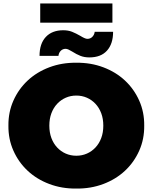

<svg xmlns="http://www.w3.org/2000/svg" viewBox="-20 -1081 888 1117"><path d="M29 -350Q28 -428 58 -495.5Q88 -563 141 -612.5Q194 -662 267 -689.5Q340 -717 424 -716Q508 -717 581 -689.5Q654 -662 707 -612.5Q760 -563 790 -495.5Q820 -428 819 -350Q820 -272 790 -204.5Q760 -137 707 -87.5Q654 -38 581 -10.5Q508 17 424 16Q340 17 267 -10.5Q194 -38 141 -87.5Q88 -137 58 -204.5Q28 -272 29 -350ZM581 -350Q581 -390 569 -422Q557 -454 535.5 -477Q514 -500 485.5 -512.5Q457 -525 424 -525Q391 -525 362.5 -512.5Q334 -500 312.5 -477Q291 -454 279 -422Q267 -390 267 -350Q267 -310 279 -278Q291 -246 312.5 -223Q334 -200 362.5 -187.5Q391 -175 424 -175Q457 -175 485.5 -187.5Q514 -200 535.5 -223Q557 -246 569 -278Q581 -310 581 -350ZM400 -781Q389 -788 379 -792.5Q369 -797 362 -797Q345 -797 333.5 -785.5Q322 -774 320 -756H210Q210 -827 246.5 -866Q283 -905 348 -905Q377 -905 399.5 -896Q422 -887 448 -872Q459 -865 470 -860Q481 -855 488 -855Q506 -855 517.5 -867Q529 -879 531 -896H638Q638 -826 602.5 -786.5Q567 -747 500 -747Q471 -747 448 -756Q425 -765 400 -781ZM214 -1061H634V-949H214Z"/></svg>

Font: CMG Sans Black
Style: Regular
Weight: 900
Designer: Julieta Ulanovsky
Foundry: Julieta Ulanovsky
Version: Version 7.200